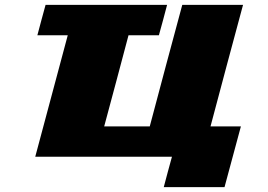

<svg xmlns="http://www.w3.org/2000/svg" viewBox="-20 -645 1102 790"><path d="M653.8 125H903.8Q915 83.5 937.5 0Q960 -83.5 971.2 -125H846.2Q868.2 -208.5 912.8 -375.2Q957.5 -542 980 -625H730Q707.5 -542 662.8 -375.2Q618.2 -208.5 596.2 -125H408.7Q425.8 -187.5 459 -312.5Q492.2 -437.5 508.8 -500H633.8Q639.6 -520.5 650.9 -562.3Q662.1 -604 667.5 -625H167.5Q161.6 -604 150.4 -562.3Q139.2 -520.5 133.8 -500H258.8Q236.8 -417 191.9 -250Q147 -83 125 0H687.5Q681.6 21 670.4 62.5Q659.2 104 653.8 125Z"/></svg>

Font: Faithful 32x
Style: BoldOblique
Weight: 400
Foundry: Faithful Resource Pack
Version: Version 1.0; January 27, 2023